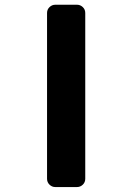

<svg xmlns="http://www.w3.org/2000/svg" viewBox="-20 -794 540 795"><path d="M209 -19.5Q195.3 -19.5 185.1 -29.3Q174.8 -39.1 174.8 -53.7V-740.2Q174.8 -754.9 185.1 -764.6Q195.3 -774.4 209 -774.4H298.8Q312.5 -774.4 322.8 -764.6Q333 -754.9 333 -740.2V-53.7Q333 -39.1 322.8 -29.3Q312.5 -19.5 298.8 -19.5Z"/></svg>

Font: Rounded-L Mgen+ 1m bold
Style: Bold
Weight: 700
Designer: [Source Han Sans]
Ryoko NISHIZUKA  (kana & ideographs); Paul D. Hunt (Latin, Greek & Cyrillic); Wenlong ZHANG  (bopomofo
Version: Version 1.059.20150602